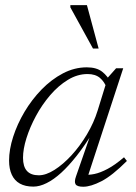

<svg xmlns="http://www.w3.org/2000/svg" viewBox="-20 -700 518 730"><path d="M269 -29.5 327.5 -197.5H333.5Q302.5 -147 272 -108.2Q241.5 -69.5 212.8 -43.2Q184 -17 157.2 -3.8Q130.5 9.5 107 9.5Q76 9.5 55.5 -2Q35 -13.5 24.8 -35.8Q14.5 -58 14.5 -89.5Q14.5 -131.5 30 -179.8Q45.5 -228 73.2 -274.8Q101 -321.5 138.2 -359.8Q175.5 -398 219.2 -421Q263 -444 310 -444Q347 -444 368.2 -427.5Q389.5 -411 404 -382.5L387 -363Q377.5 -389 360 -403.8Q342.5 -418.5 313 -418.5Q274 -418.5 237.8 -396.2Q201.5 -374 170.5 -337.8Q139.5 -301.5 116.5 -258.8Q93.5 -216 80.5 -174.5Q67.5 -133 67.5 -100Q67.5 -66.5 82.5 -50Q97.5 -33.5 127.5 -33.5Q154.5 -33.5 187 -54Q219.5 -74.5 251.8 -109.5Q284 -144.5 310.5 -189Q337 -233.5 351.5 -280.5L390 -405L421.5 -440.5H448.5L311 -20.5L300 -36Q317 -34 339 -38.5Q361 -43 389 -57.8Q417 -72.5 451.5 -102L462.5 -88Q406.5 -32 365.8 -11Q325 10 296.5 10Q273.5 10 267.5 0.8Q261.5 -8.5 269 -29.5ZM355 -515.5H333.5L247.5 -672V-680.5H310.5Z"/></svg>

Font: Newsreader 16pt 16pt Light
Style: Italic
Weight: 300
Italic angle: -17°
Version: Version 1.003